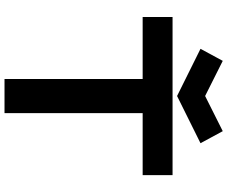

<svg xmlns="http://www.w3.org/2000/svg" viewBox="-100 -932 1031 872"><g transform="rotate(90 416.0 -495.5)"><path d="M338.4 0H493.2V-627.4H774.9V-763.2H56.6V-627.4H338.4ZM415.5 -783.7 629.9 -890.1 575.2 -991.2 415.5 -911.1 255.9 -991.2 201.2 -890.1Z"/></g></svg>

Font: Krona One
Style: Regular
Weight: 400
Designer: Yvonne Schüttler
Foundry: Yvonne Schüttler
Version: Version 1.002